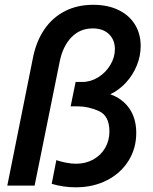

<svg xmlns="http://www.w3.org/2000/svg" viewBox="-20 -780 644 807"><path d="M197.3 -7.3 216.8 -106.9Q236.8 -100.1 259.3 -95.9Q281.7 -91.8 299.3 -91.8Q340.3 -91.8 372.6 -109.9Q404.8 -127.9 422.4 -158.9Q439.9 -189.9 439.9 -227.1Q439.9 -293.5 395.5 -313.2Q351.1 -333 307.6 -333H276.9L297.9 -435.5H325.7Q361.3 -435.5 393.1 -455.3Q424.8 -475.1 443.8 -507.1Q462.9 -539.1 462.9 -573.7Q462.9 -612.3 438 -636.5Q413.1 -660.6 369.6 -660.6Q315.9 -660.6 279.8 -622.8Q243.7 -585 231 -521.5L125.5 0H10.7L118.7 -538.1Q132.3 -606 166 -655.8Q199.7 -705.6 252 -732.7Q304.2 -759.8 372.1 -759.8Q433.6 -759.8 478.8 -737.5Q523.9 -715.3 547.6 -676.3Q571.3 -637.2 571.3 -586.9Q571.3 -544.4 554.9 -504.4Q538.6 -464.4 509.3 -432.6Q480 -400.9 443.4 -383.8Q494.6 -365.7 523.7 -324Q552.7 -282.2 552.7 -221.2Q552.7 -156.2 520 -104Q487.3 -51.8 429.4 -22.2Q371.6 7.3 298.3 7.3Q246.6 7.3 197.3 -7.3Z"/></svg>

Font: Reddit Sans Chocolate SemiBold
Style: Italic
Weight: 600
Italic angle: -11.25°
Designer: Stephen Hutchings
Version: Version 1.013